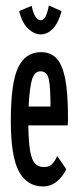

<svg xmlns="http://www.w3.org/2000/svg" viewBox="-20 -662 290 692"><path d="M135 10Q78 10 48.5 -43.5Q19 -97 19 -227Q19 -364 45.5 -419Q72 -474 128 -474Q162 -474 183 -452.5Q204 -431 214.5 -380Q225 -329 225 -241Q225 -231 225 -224.5Q225 -218 224 -210H82Q83 -151 88.5 -118.5Q94 -86 106 -73Q118 -60 137 -60Q156 -59 167.5 -70.5Q179 -82 186 -100L219 -52Q206 -25 184.5 -7.5Q163 10 135 10ZM83 -278H162Q162 -347 156 -376Q150 -405 126 -405Q105 -405 96 -377.5Q87 -350 83 -278ZM156 -642 202 -622Q190 -578 170 -558Q150 -538 127 -538Q104 -538 82 -558Q60 -578 49 -622L94 -641Q105 -589 127 -589Q138 -589 145 -604Q152 -619 156 -642Z"/></svg>

Font: Inconsolata UltraCondensed SemiBold
Style: Regular
Weight: 600
Width: 1
Monospace: yes
Designer: Raph Levien, Cyreal, Brenton Simpson
Foundry: Raph Levien, Cyreal, Google
Version: Version 3.001; ttfautohint (v1.8.2.53-6de2)